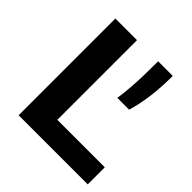

<svg xmlns="http://www.w3.org/2000/svg" viewBox="-165 -715 835 835"><g transform="rotate(45 253.0 -297.5)"><path d="M74 0V-595H207V-105H499V0ZM324 -357Q329.5 -394 332.2 -431Q335 -468 336 -508.2Q337 -548.5 337 -595H427Q427 -523.5 419 -463.8Q411 -404 396.5 -357Z"/></g></svg>

Font: Encode Sans SC Condensed Thin SemiBold
Style: Regular
Weight: 600
Version: Version 3.002